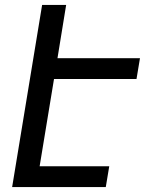

<svg xmlns="http://www.w3.org/2000/svg" viewBox="-20 -755 640 775"><path d="M29 0 150 -735H247L212 -520H545L531 -436H198L140 -84H421L407 0Z"/></svg>

Font: Iosevka Medium Extended
Style: Italic
Weight: 500
Width: 7
Italic angle: -9°
Monospace: yes
Designer: Belleve Invis
Foundry: Belleve Invis
Version: Version 32.5.0; ttfautohint (v1.8.4)